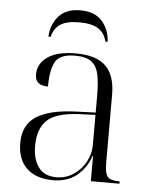

<svg xmlns="http://www.w3.org/2000/svg" viewBox="-53 -775 648 829"><g transform="rotate(5 271.0 -360.5)"><path d="M207 10Q134 10 93.5 -28.5Q53 -67 53 -138Q53 -217 110 -253.5Q167 -290 283 -294L366 -297V-372Q366 -425 358.5 -461.5Q351 -498 327.5 -516Q304 -534 256 -534Q191 -534 171 -499Q151 -464 151 -391Q95 -391 95 -438Q95 -486 137 -515Q179 -544 258 -544Q348 -544 389 -503.5Q430 -463 430 -379V-86Q430 -41 442 -25.5Q454 -10 491 -10H495V0H371V-110H369Q353 -59 312 -24.5Q271 10 207 10ZM221 -4Q262 -4 295 -26Q328 -48 347 -83Q366 -118 366 -155V-287L293 -284Q195 -279 156.5 -242Q118 -205 118 -131Q118 -73 143.5 -38.5Q169 -4 221 -4ZM134 -606Q137 -659 168.5 -695Q200 -731 262 -731Q325 -731 356.5 -695Q388 -659 391 -606H381Q372 -644 343 -661.5Q314 -679 262 -679Q209 -679 181 -661.5Q153 -644 144 -606Z"/></g></svg>

Font: Noto Serif Display Light
Style: Regular
Weight: 300
Designer: Monotype Design Team
Foundry: Monotype Imaging Inc.
Version: Version 2.009